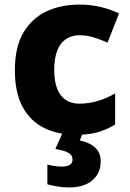

<svg xmlns="http://www.w3.org/2000/svg" viewBox="-20 -579 567 839"><path d="M314 10Q233 10 172.5 -20Q112 -50 78.5 -112.5Q45 -175 45 -272Q45 -373 82 -436Q119 -499 182.5 -529Q246 -559 327 -559Q376 -559 420 -548.5Q464 -538 500 -520L450 -393Q418 -407 388 -416Q358 -425 327 -425Q293 -425 268 -408Q243 -391 230 -357.5Q217 -324 217 -273Q217 -222 230.5 -189.5Q244 -157 268.5 -141.5Q293 -126 327 -126Q368 -126 408 -138Q448 -150 483 -171V-35Q450 -14 409.5 -2Q369 10 314 10ZM420 126Q420 178 383.5 209Q347 240 283 240Q253 240 228 235.5Q203 231 187 226V140Q203 144 218.5 146.5Q234 149 250 149Q272 149 284.5 141.5Q297 134 297 118Q297 99 278.5 88.5Q260 78 222 72L254 0H342L329 35Q350 39 371 49Q392 59 406 77.5Q420 96 420 126Z"/></svg>

Font: Noto Sans Khmer ExtraBold
Style: Regular
Weight: 800
Version: Version 2.003